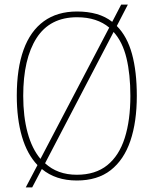

<svg xmlns="http://www.w3.org/2000/svg" viewBox="-20 -775 668 835"><path d="M143 -57Q98 -104 75.5 -181Q53 -258 53 -359Q53 -477 82.5 -558.5Q112 -640 170.5 -682.5Q229 -725 315 -725Q362 -725 400.5 -714Q439 -703 468 -680L507 -755H536L488 -662Q533 -617 554 -540.5Q575 -464 575 -358Q575 -245 547 -162.5Q519 -80 461.5 -35Q404 10 314 10Q268 10 230 -2.5Q192 -15 162 -40L120 40H92ZM314 -15Q395 -15 446.5 -56.5Q498 -98 522.5 -175Q547 -252 547 -358Q547 -452 530 -522.5Q513 -593 474 -636L176 -65Q230 -15 314 -15ZM455 -655Q429 -677 394 -688.5Q359 -700 315 -700Q197 -700 139 -609.5Q81 -519 81 -358Q81 -268 100 -198Q119 -128 156 -84Z"/></svg>

Font: Noto Serif Khmer SemiCondensed Thin
Style: Regular
Weight: 250
Width: 4
Designer: Danh Hong and the Monotype Design Team
Foundry: Monotype Imaging Inc.
Version: Version 2.004